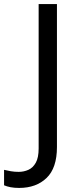

<svg xmlns="http://www.w3.org/2000/svg" viewBox="-98 -734 391 944"><path d="M-4 190Q-28 190 -46 186.5Q-64 183 -78 177V101Q-62 105 -44 108Q-26 111 -6 111Q19 111 41.5 101Q64 91 78 66Q92 41 92 -4V-714H182V-11Q182 92 131 141Q80 190 -4 190Z"/></svg>

Font: Noto Sans Vai
Style: Regular
Weight: 400
Designer: Monotype Design Team
Foundry: Monotype Imaging Inc.
Version: Version 2.001; ttfautohint (v1.8.4.7-5d5b)